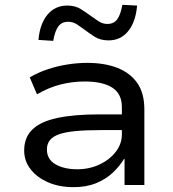

<svg xmlns="http://www.w3.org/2000/svg" viewBox="-20 -765 717 794"><path d="M284 9Q225 9 179 -11Q133 -31 106.5 -65Q80 -99 80 -143Q80 -196 113.5 -229Q147 -262 216 -277Q285 -292 391 -292H500V-227H396Q336 -227 293.5 -223Q251 -219 225 -210Q199 -201 186.5 -185.5Q174 -170 174 -147Q174 -106 209.5 -85.5Q245 -65 300 -65Q349 -65 391 -84.5Q433 -104 458.5 -137Q484 -170 484 -209V-322Q484 -377 444.5 -402.5Q405 -428 330 -428Q279 -428 230 -415.5Q181 -403 133 -375L103 -445Q137 -465 175.5 -478Q214 -491 256.5 -498Q299 -505 341 -505Q412 -505 465 -484.5Q518 -464 547.5 -422Q577 -380 577 -312V0H495V-108H493Q475 -78 446.5 -51Q418 -24 377.5 -7.5Q337 9 284 9ZM200 -596 139 -600Q145 -667 176.5 -704.5Q208 -742 258 -742Q291 -742 314 -727.5Q337 -713 356 -699Q370 -689 387 -677.5Q404 -666 424 -666Q451 -666 465 -685.5Q479 -705 486 -745L547 -742Q541 -674 510 -636Q479 -598 429 -598Q395 -598 371.5 -613Q348 -628 330 -642Q315 -653 298.5 -664Q282 -675 262 -675Q235 -675 221 -655.5Q207 -636 200 -596Z"/></svg>

Font: Nunito Sans 7pt SemiExpanded
Style: Regular
Weight: 400
Width: 6
Designer: Vernon Adams
Foundry: Vernon Adams
Version: Version 3.101;gftools[0.9.27]